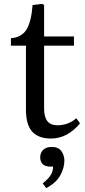

<svg xmlns="http://www.w3.org/2000/svg" viewBox="-20 -696 435 984"><path d="M241 14Q177 14 145 -21.5Q113 -57 113 -134V-462H36V-500Q89 -504 114.5 -542.5Q140 -581 147 -670L195 -676L206 -671V-509H359V-462H206V-141Q206 -97 222.5 -75.5Q239 -54 275 -54Q301 -54 325 -62.5Q349 -71 371 -90L390 -64Q359 -26 321.5 -6Q284 14 241 14ZM217 268 199 244Q231 218 241.5 198.5Q252 179 252 158H241Q210 158 198 144.5Q186 131 186 111Q186 87 201.5 72Q217 57 245 57Q279 57 294.5 78.5Q310 100 310 127Q310 164 289 202.5Q268 241 217 268Z"/></svg>

Font: Literata 36pt
Style: Regular
Weight: 400
Designer: Latin by Veronika Burian and Jose Scaglione. Greek by Irene Vlachou. Cyrillic by Vera Evstafieva.
Foundry: TypeTogether
Version: Version 3.002